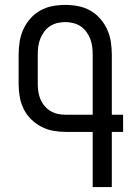

<svg xmlns="http://www.w3.org/2000/svg" viewBox="-20 -763 540 783"><path d="M358 0V-225H250Q224 -225 198 -229.5Q172 -234 149 -246Q126 -258 107 -276.5Q88 -295 76.5 -318.5Q65 -342 60.5 -368Q56 -394 56 -420V-540Q56 -566 60 -592.5Q64 -619 75 -643Q86 -667 103.5 -687Q121 -707 144 -720Q167 -733 193.5 -738Q220 -743 246 -743Q272 -743 298.5 -738Q325 -733 348 -720Q371 -707 388.5 -687Q406 -667 417 -643Q428 -619 432 -592.5Q436 -566 436 -540V-295H482V-225H436V0ZM250 -295H358V-540Q358 -556 356 -572.5Q354 -589 348 -604.5Q342 -620 332 -633.5Q322 -647 308.5 -656Q295 -665 278.5 -669Q262 -673 246 -673Q230 -673 213.5 -669Q197 -665 183.5 -656Q170 -647 160 -633.5Q150 -620 144 -604.5Q138 -589 136 -572.5Q134 -556 134 -540V-420Q134 -404 136.5 -388Q139 -372 145.5 -357Q152 -342 163 -329.5Q174 -317 188 -309Q202 -301 218 -298Q234 -295 250 -295Z"/></svg>

Font: Iosevka Fixed
Style: Regular
Weight: 400
Monospace: yes
Designer: Belleve Invis
Foundry: Belleve Invis
Version: Version 33.2.4